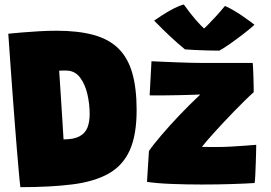

<svg xmlns="http://www.w3.org/2000/svg" viewBox="-20 -796 1176 834"><path d="M68.5 17Q65.5 -5.5 61.8 -48.8Q58 -92 53.2 -148.2Q48.5 -204.5 43.8 -266.5Q39 -328.5 34.5 -389.8Q30 -451 26.2 -504Q22.5 -557 19.8 -595.5Q17 -634 16 -649.5Q40 -652 75 -655Q110 -658 149.5 -660.2Q189 -662.5 225.5 -662.5Q320 -662.5 386.5 -644.2Q453 -626 494.2 -585.5Q535.5 -545 554.5 -479Q573.5 -413 573.5 -318Q573.5 -209.5 543.5 -143Q513.5 -76.5 451.5 -41.8Q389.5 -7 294.2 5Q199 17 68.5 17ZM256 -190.5Q300.5 -190.5 325.2 -203.8Q350 -217 359.8 -241.8Q369.5 -266.5 369.5 -301Q369.5 -344 359.5 -387.5Q349.5 -431 327 -460.2Q304.5 -489.5 266.5 -489.5Q259 -489.5 250.5 -489.5Q242 -489.5 237 -489Q240 -448 243.2 -394.8Q246.5 -341.5 250 -287.8Q253.5 -234 256 -190.5ZM1086 -1Q1048 1.5 986.2 3.5Q924.5 5.5 857 5.5Q790 5.5 725.8 3Q661.5 0.5 618.5 -6L627 -140Q636 -153.5 649.5 -170.5Q663 -187.5 680 -207.5Q697 -227.5 716.8 -249.5Q736.5 -271.5 758.5 -294.5Q780.5 -317.5 803.5 -340.5Q826.5 -363.5 850 -385.5Q839.5 -385 815.8 -384.2Q792 -383.5 762.8 -382.8Q733.5 -382 705.2 -381.8Q677 -381.5 657.5 -381.5Q652.5 -381.5 648 -381.5Q643.5 -381.5 640 -381.5Q636.5 -381.5 634 -381.8Q631.5 -382 630 -382L638 -530Q657 -529 686.5 -527.8Q716 -526.5 749.5 -525.2Q783 -524 814.2 -523.2Q845.5 -522.5 868 -522.5Q922.5 -522.5 981 -522.5Q1039.5 -522.5 1077.5 -522.5Q1078.5 -518.5 1079.2 -501.5Q1080 -484.5 1080.8 -462.8Q1081.5 -441 1081.8 -422.2Q1082 -403.5 1082 -395.5Q1063 -378.5 1041.2 -357Q1019.5 -335.5 997 -312.5Q974.5 -289.5 952.8 -266.2Q931 -243 912.2 -222.2Q893.5 -201.5 879.2 -185Q865 -168.5 857 -158Q867 -157.5 890.2 -157.5Q913.5 -157.5 925 -157.5Q952 -157.5 983.5 -159.2Q1015 -161 1044 -163.2Q1073 -165.5 1093 -167Q1093 -161.5 1092.5 -138.5Q1092 -115.5 1091 -86.2Q1090 -57 1088.8 -32.8Q1087.5 -8.5 1086 -1ZM957 -770Q972.5 -764 993 -752Q1013.5 -740 1033.2 -726.5Q1053 -713 1067.5 -702.2Q1082 -691.5 1085.5 -688.5Q1066.5 -671 1036 -647.5Q1005.5 -624 976.8 -604Q948 -584 932.5 -576Q912 -576 883.2 -576.8Q854.5 -577.5 827.5 -578.8Q800.5 -580 783.5 -581.5Q751 -608 718.8 -638.2Q686.5 -668.5 649.5 -706.5Q662.5 -715.5 684.8 -730Q707 -744.5 732.2 -757.8Q757.5 -771 778.5 -776.5Q791.5 -758 804.8 -741Q818 -724 830.5 -709.5Q843 -695 853.5 -684.5Q864 -674 870.5 -668.5H862Q866.5 -671.5 881.2 -686.2Q896 -701 916.2 -723Q936.5 -745 957 -770Z"/></svg>

Font: Grandstander Thin Black
Style: Regular
Weight: 900
Version: Version 1.200